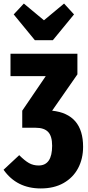

<svg xmlns="http://www.w3.org/2000/svg" viewBox="-39 -835 494 1079"><path d="M428 -10Q428 57 400 110Q372 163 318.5 193.5Q265 224 190 224Q55 224 -19 119L69 37Q100 68 124 81.5Q148 95 178 95Q254 95 254 -16Q254 -70 231.5 -93.5Q209 -117 162 -117H86V-213L218 -407H20V-533H396V-417L254 -213Q428 -194 428 -10ZM321 -815 377 -754 258 -609H157L38 -754L95 -815L208 -721Z"/></svg>

Font: Fira Sans Extra Condensed ExtraBold
Style: Regular
Weight: 800
Width: 1
Designer: Carrois Corporate & Edenspiekermann AG
Foundry: Carrois Corporate GbR & Edenspiekermann AG
Version: Version 4.203